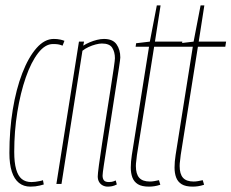

<svg xmlns="http://www.w3.org/2000/svg" viewBox="-20 -685 862 715"><path d="M93 10Q68 10 50.5 -4Q33 -18 24 -46Q15 -74 15 -115Q15 -200 27.5 -276.5Q40 -353 63 -412.5Q86 -472 116 -506Q146 -540 180 -540Q187 -540 192.5 -539.5Q198 -539 205 -537.5Q212 -536 220 -533L213 -515Q203 -519 195.5 -520Q188 -521 177 -521Q148 -521 122 -487.5Q96 -454 76 -396.5Q56 -339 44.5 -267.5Q33 -196 33 -119Q33 -80 40 -55Q47 -30 61 -18.5Q75 -7 97 -7Q104 -7 111.5 -8Q119 -9 127 -10.5Q135 -12 140 -14L143 2Q136 4 128 6Q120 8 111.5 9Q103 10 93 10Z M274 -530H293L290 -515Q301 -522 314 -527.5Q327 -533 341 -536.5Q355 -540 367 -540Q400 -540 414 -520Q428 -500 428 -471Q428 -465 423 -432.5Q418 -400 410.5 -352.5Q403 -305 395 -252.5Q387 -200 379.5 -152.5Q372 -105 367 -72Q362 -39 362 -31Q362 -20 367 -13.5Q372 -7 386 -7Q391 -7 396.5 -8Q402 -9 411 -13L415 2Q405 7 397 8.5Q389 10 381 10Q371 10 362.5 5.5Q354 1 349 -7.5Q344 -16 344 -28Q344 -37 348.5 -71Q353 -105 360.5 -153Q368 -201 376 -253Q384 -305 391.5 -352Q399 -399 403.5 -430.5Q408 -462 408 -468Q408 -491 398 -507Q388 -523 359 -523Q350 -523 336.5 -519.5Q323 -516 310 -510Q297 -504 287 -496L209 0H190Z M572 -14 577 3Q565 7 554.5 8.5Q544 10 535 10Q508 10 493.5 1Q479 -8 473 -24Q467 -40 467 -61Q467 -72 468 -83.5Q469 -95 471 -108L535 -511H485L487 -524L538 -530L564 -665H578L557 -530H659L656 -511H554L490 -108Q489 -96 487.5 -86Q486 -76 486 -67Q486 -37 498.5 -23Q511 -9 538 -9Q546 -9 554.5 -10.5Q563 -12 572 -14Z M735 -14 740 3Q728 7 717.5 8.5Q707 10 698 10Q671 10 656.5 1Q642 -8 636 -24Q630 -40 630 -61Q630 -72 631 -83.5Q632 -95 634 -108L698 -511H648L650 -524L701 -530L727 -665H741L720 -530H822L819 -511H717L653 -108Q652 -96 650.5 -86Q649 -76 649 -67Q649 -37 661.5 -23Q674 -9 701 -9Q709 -9 717.5 -10.5Q726 -12 735 -14Z"/></svg>

Font: Georama
Style: Italic
Weight: 400
Width: 2
Italic angle: -9°
Designer: Jean-Baptiste Levee
Foundry: Production Type
Version: Version 1.000